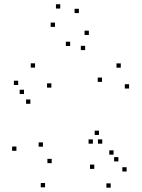

<svg xmlns="http://www.w3.org/2000/svg" viewBox="-20 -851 660 894"><path d="M569.6 -52.4V-72.4H549.6V-52.4ZM508.8 -130.9V-150.9H488.8V-130.9ZM531.3 -99.4V-119.4H511.3V-99.4ZM581.1 -438.8V-458.8H561.1V-438.8ZM542.4 -535.8V-555.8H522.4V-535.8ZM455 -469.8V-489.8H435V-469.8ZM220.8 -91.3V-111.3H200.8V-91.3ZM179.9 -168V-188H159.9V-168ZM219.1 -443V-463H199.1V-443ZM143.2 -536.2V-556.2H123.2V-536.2ZM64.6 -455.2V-475.2H44.6V-455.2ZM121.4 -367.7V-387.7H101.4V-367.7ZM91.7 -413.2V-433.2H71.7V-413.2ZM56.5 -148.8V-168.8H36.5V-148.8ZM189.8 21.2V1.2H169.8V21.2ZM412.4 -182V-202H392.4V-182ZM456.1 -182V-202H436.1V-182ZM440.9 -222.6V-242.6H420.9V-222.6ZM419 -64.6V-84.6H399V-64.6ZM495.4 22.8V2.8H475.4V22.8ZM393.7 -688.2V-708.2H373.7V-688.2ZM347.3 -790.1V-810.1H327.3V-790.1ZM260.5 -811.2V-831.2H240.5V-811.2ZM236 -725.8V-745.8H216V-725.8ZM306.6 -636.8V-656.8H286.6V-636.8ZM376.4 -617.6V-637.6H356.4V-617.6Z"/></svg>

Font: Monaspace Radon Dots Var
Style: Regular
Weight: 400
Designer: Riley Cran and the Lettermatic Team
Version: Version 1.100 (Monaspace Radon Dots)